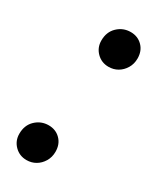

<svg xmlns="http://www.w3.org/2000/svg" viewBox="-147 -583 522 637"><g transform="rotate(30 113.5 -264.5)"><path d="M151 -398Q124 -398 105.5 -416.5Q87 -435 87 -462Q87 -495 108 -515Q129 -535 158 -535Q185 -535 203 -517Q221 -499 221 -470Q221 -449 211 -432.5Q201 -416 185.5 -407Q170 -398 151 -398ZM70 6Q43 6 24.5 -12.5Q6 -31 6 -58Q6 -91 27 -111Q48 -131 77 -131Q104 -131 122 -113Q140 -95 140 -66Q140 -45 130 -28.5Q120 -12 104.5 -3Q89 6 70 6Z"/></g></svg>

Font: Montserrat Thin Medium
Style: Italic
Weight: 500
Italic angle: -11.3°
Version: Version 9.000